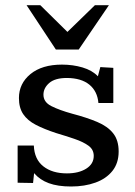

<svg xmlns="http://www.w3.org/2000/svg" viewBox="-20 -692 510 723"><path d="M247.6 10.3Q197.8 10.3 163.8 -2.2Q129.9 -14.6 108.4 -40L104.5 -2.9Q89.8 -2.9 75.7 -3.4Q61.5 -3.9 46.4 -3.9V-144H107.4Q109.4 -92.3 143.1 -65.7Q176.8 -39.1 231.9 -39.1Q276.4 -39.1 304.7 -56.9Q333 -74.7 333 -105Q333 -128.9 313.2 -143.3Q293.5 -157.7 261.2 -168.7Q229 -179.7 191.4 -190.9Q146.5 -205.6 115 -221.9Q83.5 -238.3 67.4 -262.2Q51.3 -286.1 51.3 -322.8Q51.3 -377.4 94.7 -413.1Q138.2 -448.7 213.4 -448.7Q254.4 -448.7 290.8 -438Q327.1 -427.2 348.6 -404.8Q349.1 -406.7 351.3 -415Q353.5 -423.3 355.7 -431.4Q357.9 -439.5 357.9 -439.5Q357.9 -439.5 368.2 -438.7Q378.4 -438 390.1 -437.5Q401.9 -437 406.7 -436.5V-304.2H350.6Q346.7 -348.6 316.4 -373.3Q286.1 -397.9 232.4 -398.4Q187 -398.4 165.3 -379.4Q143.6 -360.4 143.6 -335.4Q143.6 -307.6 173.3 -292.5Q203.1 -277.3 252.4 -263.7Q306.6 -249.5 345.9 -232.9Q385.3 -216.3 406 -190.2Q426.8 -164.1 426.8 -121.6Q426.8 -77.6 403.3 -48.3Q379.9 -19 339.4 -4.4Q298.8 10.3 247.6 10.3ZM190.4 -505.4 80.1 -672.4H131.8L233.9 -571.8L337.4 -672.4H390.1L276.4 -505.4Z"/></svg>

Font: Kameron Medium
Style: Regular
Weight: 500
Designer: Vernon Adams
Foundry: Vernon Adams
Version: Version 1.100